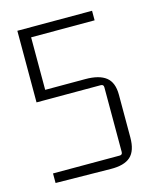

<svg xmlns="http://www.w3.org/2000/svg" viewBox="-100 -705 631 777"><g transform="rotate(-15 216.0 -316.0)"><path d="M94 -375H262Q320 -375 348.5 -352.5Q377 -330 377 -279V-100Q377 -44 350.5 -20Q324 4 267 3L37 0V-40H316Q328 -40 328 -52V-323Q328 -335 316 -335H47V-635H360V-595H94Z"/></g></svg>

Font: Gemunu Libre ExtraLight
Style: Regular
Weight: 200
Designer: Puspanada Ekanayake, Sola Matas, Pathum Egodawatta, Kosala Senevirathne
Foundry: mooniak
Version: Version 1.100